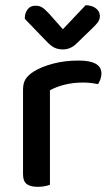

<svg xmlns="http://www.w3.org/2000/svg" viewBox="-20 -716 430 742"><path d="M173 -2Q166 1 153.5 3.5Q141 6 126 6Q97 6 83 -5Q69 -16 69 -42V-370Q69 -395 79 -410.5Q89 -426 111 -440Q140 -458 185 -470Q230 -482 284 -482Q372 -482 372 -432Q372 -420 368 -409.5Q364 -399 359 -391Q349 -393 334 -395Q319 -397 302 -397Q262 -397 229 -388.5Q196 -380 173 -367ZM223 -603 311 -696Q337 -695 351.5 -683Q366 -671 366 -654Q366 -640 357.5 -629Q349 -618 334 -604L276 -548Q253 -525 223 -525Q205 -525 191 -531.5Q177 -538 158 -558L76 -643V-648Q76 -665 86.5 -679.5Q97 -694 117 -694Q132 -694 142.5 -687.5Q153 -681 169 -664Z"/></svg>

Font: Baloo Paaji 2 Medium
Style: Regular
Weight: 500
Designer: Shuchita Grover, Noopur Datye and Ek Type
Foundry: Ek Type
Version: Version 1.640;hotconv 1.0.111;makeotfexe 2.5.65597; ttfautoh